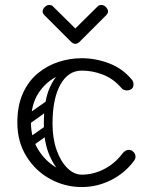

<svg xmlns="http://www.w3.org/2000/svg" viewBox="-20 -745 607 775"><path d="M508 -384Q501 -380 492 -380Q478 -380 469 -391Q438 -427 396 -443.5Q354 -460 310 -460Q261 -460 213.5 -438Q166 -416 135.5 -369.5Q105 -323 105 -250Q105 -188 134.5 -140.5Q164 -93 211 -66.5Q258 -40 310 -40Q357 -40 400.5 -62.5Q444 -85 474 -125Q486 -140 499 -140Q509 -140 515 -135Q527 -126 527 -112Q527 -104 521 -96Q484 -46 428 -18Q372 10 310 10Q242 10 182.5 -22.5Q123 -55 86.5 -114Q50 -173 50 -250Q50 -319 72.5 -368.5Q95 -418 132.5 -449Q170 -480 216 -495Q262 -510 310 -510Q366 -510 420 -489.5Q474 -469 511 -425Q519 -416 519 -404Q519 -390 508 -384ZM81 -157Q71 -172 85 -181L162 -235Q177 -245 186 -231Q197 -216 183 -207L106 -152Q100 -148 93 -149Q86 -150 81 -157ZM81 -255Q71 -270 85 -279L162 -333Q177 -343 186 -329Q197 -314 183 -305L106 -250Q100 -246 93 -247Q86 -248 81 -255ZM307 -6Q273 -8 238.5 -35.5Q204 -63 180.5 -116Q157 -169 157 -245Q157 -338 180.5 -390.5Q204 -443 238.5 -464.5Q273 -486 307 -486L310 -460Q255 -460 223.5 -403Q192 -346 192 -246Q192 -186 208.5 -139.5Q225 -93 252 -66.5Q279 -40 310 -40ZM194 -719 284 -630 374 -719Q380 -725 389 -725Q399 -725 407 -717Q416 -708 416 -699Q416 -691 409 -684L302 -577Q293 -568 284 -568Q275 -568 266 -577L159 -684Q152 -691 152 -699Q152 -708 161 -717Q169 -725 179 -725Q188 -725 194 -719Z"/></svg>

Font: Agu Display
Style: Regular
Weight: 400
Designer: Oluwaseun Badejo
Version: Version 1.103